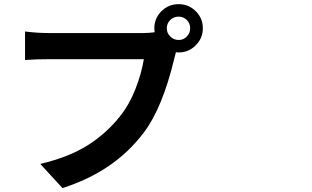

<svg xmlns="http://www.w3.org/2000/svg" viewBox="-20 -873 1540 947"><path d="M861.3 -675.8Q884.8 -675.8 901.4 -692.9Q918 -710 918 -733.4Q918 -757.8 901.4 -774.4Q884.8 -791 861.3 -791Q836.9 -791 819.8 -774.4Q802.7 -757.8 802.7 -733.4Q802.7 -710 819.8 -692.9Q836.9 -675.8 861.3 -675.8ZM222.7 -710H685.5Q712.9 -710 743.2 -713.9Q741.2 -725.6 741.2 -733.4Q741.2 -783.2 776.4 -817.9Q811.5 -852.5 861.3 -852.5Q910.2 -852.5 945.3 -817.9Q980.5 -783.2 980.5 -733.4Q980.5 -684.6 945.3 -649.4Q910.2 -614.3 861.3 -614.3Q851.6 -614.3 847.7 -615.2L839.8 -585Q781.2 -340.8 690.4 -220.7Q545.9 -27.3 288.1 54.7L178.7 -64.5Q319.3 -97.7 412.1 -156.2Q504.9 -214.8 571.3 -298.8Q618.2 -357.4 647.9 -433.6Q677.7 -509.8 689.5 -581.1H222.7Q156.2 -581.1 103.5 -577.1V-717.8Q162.1 -710 222.7 -710Z"/></svg>

Font: Bpmf Zihi Sans Bold
Style: Bold
Weight: 700
Foundry: But Ko
Version: Version 1.320